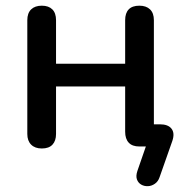

<svg xmlns="http://www.w3.org/2000/svg" viewBox="-20 -515 664 675"><path d="M541 108Q536 123 524.5 131Q513 139 500 139.5Q487 140 476.5 134Q466 128 461.5 116Q457 104 463 86L508 -44L511 0H470Q445 0 432.5 -13.5Q420 -27 420 -52V-211H177V-44Q177 -20 164.5 -6.5Q152 7 127 7Q103 7 89.5 -6.5Q76 -20 76 -44V-444Q76 -469 89.5 -482Q103 -495 127 -495Q151 -495 164 -482Q177 -469 177 -444V-291H420V-444Q420 -469 432.5 -482Q445 -495 470 -495Q494 -495 507.5 -482Q521 -469 521 -444V-65L506 -78H542Q571 -78 583 -62.5Q595 -47 586 -20Z"/></svg>

Font: Nunito SemiBold
Style: Regular
Weight: 600
Designer: Vernon Adams
Foundry: Vernon Adams
Version: Version 3.602